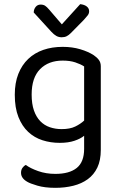

<svg xmlns="http://www.w3.org/2000/svg" viewBox="-20 -700 577 922"><path d="M384 -48Q367 -34 337.5 -24Q308 -14 267 -14Q223 -14 184 -26.5Q145 -39 115.5 -66.5Q86 -94 68.5 -138Q51 -182 51 -245Q51 -302 68 -345Q85 -388 115.5 -417Q146 -446 188 -460.5Q230 -475 281 -475Q327 -475 365.5 -463.5Q404 -452 430 -435Q445 -425 454.5 -412.5Q464 -400 464 -382V20Q464 70 447.5 104.5Q431 139 401.5 160.5Q372 182 332 192Q292 202 246 202Q195 202 159.5 191.5Q124 181 111 173Q81 156 81 130Q81 116 87.5 106.5Q94 97 104 92Q125 108 163 121.5Q201 135 246 135Q313 135 348.5 106.5Q384 78 384 15ZM276 -80Q316 -80 341.5 -92.5Q367 -105 384 -121V-381Q367 -392 341.5 -400.5Q316 -409 281 -409Q213 -409 172.5 -368Q132 -327 132 -246Q132 -201 143 -169.5Q154 -138 173.5 -118Q193 -98 219.5 -89Q246 -80 276 -80ZM277 -583 365 -680Q385 -678 396.5 -669Q408 -660 408 -646Q408 -635 401 -626Q394 -617 383 -605L320 -541Q310 -531 300 -526Q290 -521 276 -521Q262 -521 250.5 -527.5Q239 -534 227 -547L142 -640Q142 -655 151 -666.5Q160 -678 175 -678Q188 -678 196.5 -672.5Q205 -667 216 -654Z"/></svg>

Font: Baloo 2
Style: Regular
Weight: 400
Designer: Sarang Kulkarni and Ek Type
Foundry: Ek Type
Version: Version 1.640;hotconv 1.0.111;makeotfexe 2.5.65597; ttfautoh